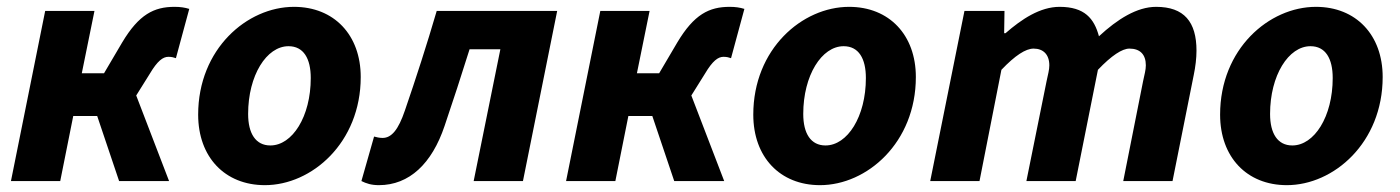

<svg xmlns="http://www.w3.org/2000/svg" viewBox="-20 -529 4090 561"><path d="M12 0H156L194 -190H264L328 0H474L378 -250L418 -314C440 -351 456 -363 472 -363C482 -363 488 -361 494 -359L533 -503C520 -507 507 -509 490 -509C430 -509 386 -487 337 -405L284 -315H219L256 -497H112Z M754 12C891 12 1034 -112 1034 -304C1034 -427 956 -509 839 -509C702 -509 559 -386 559 -194C559 -70 637 12 754 12ZM770 -104C727 -104 705 -139 705 -196C705 -309 759 -394 823 -394C867 -394 888 -358 888 -301C888 -188 834 -104 770 -104Z M1087 12C1176 12 1242 -51 1279 -161C1304 -235 1328 -308 1352 -385H1442L1364 0H1508L1608 -497H1256C1227 -398 1196 -302 1163 -206C1144 -150 1124 -126 1098 -126C1088 -126 1081 -128 1073 -130L1036 0C1050 7 1065 12 1087 12Z M1634 0H1778L1816 -190H1886L1950 0H2096L2000 -250L2040 -314C2062 -351 2078 -363 2094 -363C2104 -363 2110 -361 2116 -359L2155 -503C2142 -507 2129 -509 2112 -509C2052 -509 2008 -487 1959 -405L1906 -315H1841L1878 -497H1734Z M2376 12C2513 12 2656 -112 2656 -304C2656 -427 2578 -509 2461 -509C2324 -509 2181 -386 2181 -194C2181 -70 2259 12 2376 12ZM2392 -104C2349 -104 2327 -139 2327 -196C2327 -309 2381 -394 2445 -394C2489 -394 2510 -358 2510 -301C2510 -188 2456 -104 2392 -104Z M2698 0H2842L2906 -325C2946 -367 2977 -387 3000 -387C3028 -387 3046 -370 3046 -338C3046 -325 3042 -311 3038 -292L2979 0H3123L3188 -325C3228 -367 3259 -387 3280 -387C3311 -387 3328 -370 3328 -338C3328 -325 3324 -311 3320 -292L3262 0H3406L3468 -310C3473 -334 3476 -359 3476 -381C3476 -465 3440 -509 3358 -509C3302 -509 3245 -473 3191 -423C3177 -475 3149 -509 3076 -509C3019 -509 2965 -473 2918 -432H2914L2915 -497H2798Z M3740 12C3877 12 4020 -112 4020 -304C4020 -427 3942 -509 3825 -509C3688 -509 3545 -386 3545 -194C3545 -70 3623 12 3740 12ZM3756 -104C3713 -104 3691 -139 3691 -196C3691 -309 3745 -394 3809 -394C3853 -394 3874 -358 3874 -301C3874 -188 3820 -104 3756 -104Z"/></svg>

Font: Source Sans Pro
Style: Bold Italic
Weight: 700
Italic angle: -11°
Designer: Paul D. Hunt
Foundry: Adobe Systems Incorporated
Version: Version 3.006;hotconv 1.0.111;makeotfexe 2.5.65597